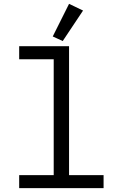

<svg xmlns="http://www.w3.org/2000/svg" viewBox="-20 -981 640 1001"><path d="M80 -68H260V-672H80V-740H340V-68H520V0H80ZM307 -767 255 -791 340 -961 413 -926Z"/></svg>

Font: IBM Plaex Mono
Style: Regular
Weight: 400
Designer: Mike Abbink, Paul van der Laan, Pieter van Rosmalen
Foundry: Bold Monday
Version: Version 2.003